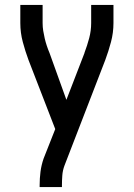

<svg xmlns="http://www.w3.org/2000/svg" viewBox="-20 -540 540 775"><path d="M140 215V208Q140 180 143.5 153Q147 126 156 100L203 -19L95 -298Q82 -333 72 -370.5Q62 -408 62 -447V-520H152V-447Q152 -431 154.5 -415.5Q157 -400 160.5 -385Q164 -370 169 -355Q174 -340 180 -326L248 -137L321 -326V-327Q332 -356 340 -386Q348 -416 348 -447V-520H438V-447Q438 -408 428 -370.5Q418 -333 405 -298L240 129Q233 148 231.5 168Q230 188 230 208V215Z"/></svg>

Font: Iosevka Curly Medium
Style: Regular
Weight: 500
Monospace: yes
Designer: Belleve Invis
Foundry: Belleve Invis
Version: Version 22.1.2; ttfautohint (v1.8.4)